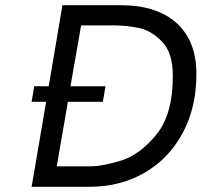

<svg xmlns="http://www.w3.org/2000/svg" viewBox="-20 -720 778 741"><path d="M738 -434Q738 -306 685.5 -207.5Q633 -109 539 -54Q445 1 324 1H102L158 -327H102L112 -387H168L221 -700H445Q585 -700 661.5 -631Q738 -562 738 -434ZM647 -427Q647 -515 606.5 -558Q566 -601 518 -611.5Q470 -622 419 -622H293L252 -387H387L377 -327H242L199 -78H325Q376 -78 448 -100.5Q520 -123 583.5 -200.5Q647 -278 647 -427Z"/></svg>

Font: Be Vietnam
Style: Italic
Weight: 400
Italic angle: -9.33299°
Designer: Gabriel Lam
Foundry: TypeRant
Version: Version 3.000